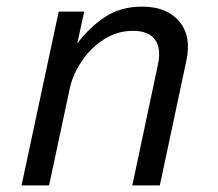

<svg xmlns="http://www.w3.org/2000/svg" viewBox="-20 -559 658 579"><path d="M45 0 157 -524H234L213 -428Q250 -477 297 -508Q344 -539 409 -539Q483 -539 520.5 -494.5Q558 -450 542 -376L462 0H379L456 -363Q467 -413 447.5 -439.5Q428 -466 381 -466Q333 -466 293 -440Q253 -414 226.5 -374.5Q200 -335 191 -295L128 0Z"/></svg>

Font: Fragment Mono SC
Style: Italic
Weight: 400
Italic angle: -12°
Monospace: yes
Designer: Wei Huang based on Nimbus Sans by URW Studio, based on Helvetica by Max Miedinger.
Foundry: Wei Huang
Version: Version 1.012; ttfautohint (v1.8.4.7-5d5b)